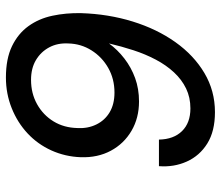

<svg xmlns="http://www.w3.org/2000/svg" viewBox="-70 -682 764 665"><g transform="rotate(-90 312.5 -350.0)"><path d="M256 12Q190 12 147.5 -14.5Q105 -41 85 -85.5Q65 -130 69 -182H161Q162 -131 190.5 -102Q219 -73 269 -73Q307 -73 338 -88Q369 -103 394 -130Q419 -157 438 -193Q457 -229 470.5 -270.5Q484 -312 494 -355Q472 -325 441.5 -301.5Q411 -278 374 -264.5Q337 -251 293 -251Q236 -251 191.5 -277Q147 -303 122.5 -348.5Q98 -394 100 -453Q102 -507 123.5 -554.5Q145 -602 182.5 -637Q220 -672 270 -692Q320 -712 376 -712Q441 -712 484.5 -691Q528 -670 554 -634Q580 -598 590 -551Q600 -504 599 -452Q596 -357 570 -273Q544 -189 498.5 -125Q453 -61 391.5 -24.5Q330 12 256 12ZM324 -336Q371 -336 409 -357.5Q447 -379 470 -415.5Q493 -452 494 -496Q496 -533 480.5 -562Q465 -591 436.5 -608Q408 -625 368 -625Q321 -625 283.5 -604Q246 -583 224 -547Q202 -511 201 -464Q199 -428 213.5 -398.5Q228 -369 256 -352.5Q284 -336 324 -336Z"/></g></svg>

Font: DM Sans 17pt Medium
Style: Italic
Weight: 500
Italic angle: -10°
Version: Version 4.004;gftools[0.9.30]